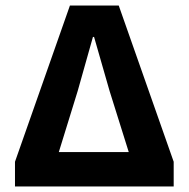

<svg xmlns="http://www.w3.org/2000/svg" viewBox="-20 -672 680 692"><path d="M34 0V-89L232 -652H408L606 -89V0ZM192 -124H444L375 -344L319 -539H315L260 -344Z"/></svg>

Font: hySource Sans Pro
Style: Bold
Weight: 700
Designer: Paul D. Hunt
Foundry: Adobe Systems Incorporated
Version: Version 2.021;PS 2.000;hotconv 1.0.86;makeotf.lib2.5.63406